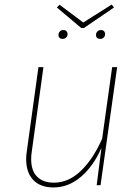

<svg xmlns="http://www.w3.org/2000/svg" viewBox="-20 -814 616 844"><path d="M95 -115Q95 -132 98 -150L149 -519H171L120 -150Q117 -131 117 -114Q117 -63 143.5 -37Q170 -11 217 -11Q281 -11 335 -62.5Q389 -114 429 -204L473 -519H495L422 0H405L426 -164Q391 -84 336 -37Q281 10 215 10Q158 10 126.5 -22.5Q95 -55 95 -115ZM471 -794 481 -781 349 -691H337L230 -781L242 -793L346 -715ZM237 -660Q237 -669 243 -675.5Q249 -682 258 -682Q267 -682 272 -677Q277 -672 277 -664Q277 -656 271 -649.5Q265 -643 255 -643Q247 -643 242 -647.5Q237 -652 237 -660ZM402 -660Q402 -669 408 -675.5Q414 -682 424 -682Q432 -682 437 -677Q442 -672 442 -664Q442 -655 436 -649Q430 -643 420 -643Q412 -643 407 -647.5Q402 -652 402 -660Z"/></svg>

Font: Fira Sans Thin
Style: Italic
Weight: 250
Italic angle: -8°
Designer: Carrois Corporate & Edenspiekermann AG
Foundry: Carrois Corporate GbR & Edenspiekermann AG
Version: Version 4.203